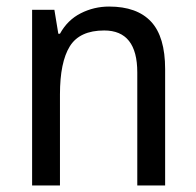

<svg xmlns="http://www.w3.org/2000/svg" viewBox="-20 -566 599 586"><path d="M313 -546Q398 -546 441 -500Q484 -454 484 -355V0H399V-345Q399 -473 298 -473Q223 -473 193 -424.5Q163 -376 163 -278V0H78V-536H146L158 -463H163Q186 -505 226.5 -525.5Q267 -546 313 -546Z"/></svg>

Font: Noto Sans Gujarati SemiCondensed
Style: Regular
Weight: 400
Width: 4
Designer: Jelle Bosma - Monotype Design Team, Universal Thirst
Foundry: Monotype Imaging Inc.
Version: Version 2.106; ttfautohint (v1.8.4.7-5d5b)